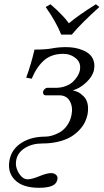

<svg xmlns="http://www.w3.org/2000/svg" viewBox="-20 -664 488 905"><path d="M193.4 -20Q208 -20 224.9 -24.7Q241.7 -29.3 260.7 -39.8Q279.8 -50.3 295.4 -71.5Q311 -92.8 316.9 -121.1Q324.7 -158.2 309.6 -186.5Q294.4 -214.8 258.8 -214.8H194.8Q188.5 -214.8 185.1 -220Q181.6 -225.1 183.1 -231.9Q184.6 -238.8 190.7 -244.4Q196.8 -250 202.1 -250H242.2Q268.6 -250 290.5 -258.5Q312.5 -267.1 325.7 -280.5Q338.9 -293.9 346.2 -306.4Q353.5 -318.8 356 -330.1Q363.8 -367.2 338.1 -388.7Q312.5 -410.2 278.3 -410.2Q222.7 -410.2 187.7 -379.6Q152.8 -349.1 129.4 -293L103.5 -297.9Q127.4 -363.8 142.6 -430.2Q195.3 -430.2 225.8 -436Q256.3 -441.9 291 -441.9Q311.5 -441.9 330.8 -438.7Q350.1 -435.5 369.4 -427.7Q388.7 -419.9 402.1 -408Q415.5 -396 421.6 -376.5Q427.7 -356.9 422.4 -332Q416 -303.2 386 -275.1Q356 -247.1 322.8 -237.8Q334 -236.3 346.9 -230.2Q359.9 -224.1 373.8 -210.4Q387.7 -196.8 392.6 -175.8Q397.5 -154.8 392.6 -124Q388.7 -106 380.1 -88.1Q371.6 -70.3 354.5 -51.8Q337.4 -33.2 314.5 -19.3Q291.5 -5.4 256.6 3.4Q221.7 12.2 180.2 12.2Q131.8 12.2 97.9 33.4Q64 54.7 57.1 87.9Q49.8 120.6 68.1 150.9Q86.4 181.2 110.4 181.2Q129.9 181.2 165.5 166.5Q201.2 151.9 220.7 151.9Q235.8 151.9 244.6 160.4Q253.4 168.9 250.5 182.1Q245.6 204.6 223.1 212.9Q200.7 221.2 164.1 221.2Q86.4 221.2 49.8 183.8Q13.2 146.5 25.4 87.9Q36.1 37.6 82 8.8Q127.9 -20 193.4 -20ZM268.6 -501Q243.7 -562.5 195.3 -630.9L217.8 -644L250 -615.2Q261.2 -604.5 276.9 -587.9Q292.5 -571.3 304.7 -554.2Q347.7 -590.8 432.1 -644L448.2 -630.9Q363.3 -554.7 318.4 -501Z"/></svg>

Font: Linux Biolinum G
Style: Italic
Weight: 400
Italic angle: -12°
Designer: Philipp H. Poll
Foundry: Philipp H. Poll
Version: Version 0.5.1